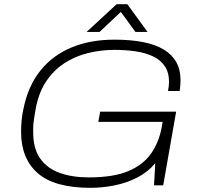

<svg xmlns="http://www.w3.org/2000/svg" viewBox="-20 -888 948 920"><path d="M414 12Q241 12 161 -58Q81 -128 81 -256Q81 -283 83.5 -310.5Q86 -338 92 -365Q114 -475 173 -549Q232 -623 322.5 -660.5Q413 -698 528 -698Q605 -698 664.5 -686.5Q724 -675 764 -651Q804 -627 824.5 -590.5Q845 -554 845 -504Q845 -492 844 -479Q843 -466 841 -452H785Q787 -463 788.5 -474Q790 -485 790 -494Q790 -541 769.5 -571Q749 -601 713 -618Q677 -635 630 -642Q583 -649 529 -649Q463 -649 400.5 -633.5Q338 -618 286 -583.5Q234 -549 198 -493Q162 -437 149 -355Q146 -336 143.5 -321.5Q141 -307 140 -295Q139 -283 139 -273.5Q139 -264 139 -255Q139 -176 172.5 -128.5Q206 -81 266 -59.5Q326 -38 406 -38Q523 -38 594.5 -68Q666 -98 704 -152.5Q742 -207 755 -279L759 -304H451L460 -353H824L762 0H718L724 -106Q688 -63 637 -37Q586 -11 528 0.5Q470 12 414 12ZM395 -735 539 -868H590L687 -735H629L548 -846H575L457 -735Z"/></svg>

Font: Archivo SemiExpanded Thin
Style: Italic
Weight: 250
Width: 6
Italic angle: -10°
Designer: Hector Gatti
Foundry: Omnibus-Type
Version: Version 2.001